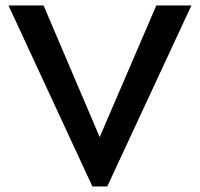

<svg xmlns="http://www.w3.org/2000/svg" viewBox="-20 -674 724 695"><path d="M314.5 1 10.7 -654.3H137.7L340.8 -177.7L545.9 -654.3H672.9L368.2 1Z"/></svg>

Font: Sen Medium
Style: Regular
Weight: 500
Designer: Kosal Sen, Philatype
Foundry: Philatype
Version: Version 2.000;gftools[0.9.31]